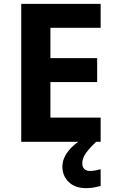

<svg xmlns="http://www.w3.org/2000/svg" viewBox="-20 -734 600 994"><path d="M501 0H90V-714H501V-590H241V-433H483V-309H241V-125H501ZM406 111Q406 131 417 141Q428 151 445 151Q461 151 476 148Q491 145 501 142V229Q485 233 467 236.5Q449 240 425 240Q369 240 336 208.5Q303 177 303 128Q303 99 318 72Q333 45 357.5 22.5Q382 0 413 -17L478 0Q444 32 425 58.5Q406 85 406 111Z"/></svg>

Font: Noto Sans Bassa Vah
Style: Regular
Weight: 400
Designer: Monotype Design Team
Foundry: Monotype Imaging Inc.
Version: Version 2.002